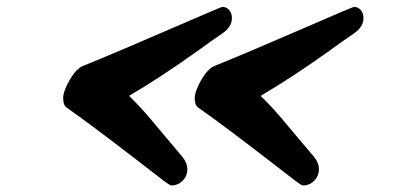

<svg xmlns="http://www.w3.org/2000/svg" viewBox="-20 -556 1168 570"><path d="M488.8 -5.4Q484.4 -5.4 466.1 -19.3Q447.8 -33.2 382.3 -84Q246.1 -189 178.2 -236.3Q167.5 -243.7 167.5 -264.4Q167.5 -285.2 187 -318.8Q206.5 -352.5 226.6 -360.4Q329.1 -401.9 482.9 -468.8Q636.7 -535.6 640.1 -535.6Q651.9 -535.6 660.2 -526.4Q668.5 -517.1 668.5 -502.4Q668.5 -476.1 640.4 -457Q612.3 -438 557.6 -398.4Q454.6 -325.2 363.3 -271.5Q401.4 -233.4 425.8 -204.1Q450.2 -174.8 476.6 -143.6Q502.9 -112.3 519.5 -92.8Q536.1 -73.2 536.1 -53.5Q536.1 -33.7 522.2 -19.5Q508.3 -5.4 488.8 -5.4ZM879.4 -5.4Q875 -5.4 856.7 -19.3Q838.4 -33.2 772.9 -84Q636.7 -189 568.8 -236.3Q558.1 -243.7 558.1 -264.4Q558.1 -285.2 577.6 -318.8Q597.2 -352.5 617.2 -360.4Q719.7 -401.9 873.5 -468.8Q1027.3 -535.6 1030.8 -535.6Q1042.5 -535.6 1050.8 -526.4Q1059.1 -517.1 1059.1 -502.4Q1059.1 -476.1 1031 -457Q1002.9 -438 948.2 -398.4Q845.2 -325.2 753.9 -271.5Q792 -233.4 816.4 -204.1Q840.8 -174.8 867.2 -143.6Q893.6 -112.3 910.2 -92.8Q926.8 -73.2 926.8 -53.5Q926.8 -33.7 912.8 -19.5Q898.9 -5.4 879.4 -5.4Z"/></svg>

Font: Sonsie One
Style: Regular
Weight: 400
Designer: Riccardo De Franceschi
Foundry: Sorkin Type Co
Version: Version 1.003